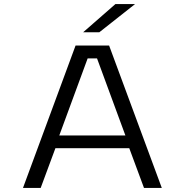

<svg xmlns="http://www.w3.org/2000/svg" viewBox="-20 -924 908 944"><path d="M775.5 0H688L615.5 -195.5H252.5L180 0H93L351.5 -700H516.5ZM411 -637 271.5 -258H596.5L457 -637ZM468.5 -765.5H389L547.5 -904H644Z"/></svg>

Font: Trispace SemiExpanded Light
Style: Regular
Weight: 300
Width: 6
Designer: Tyler Finck
Foundry: Etcetera Type Company
Version: Version 1.210; ttfautohint (v1.8.3)